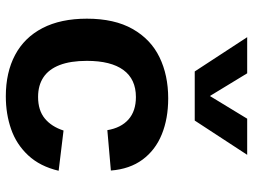

<svg xmlns="http://www.w3.org/2000/svg" viewBox="-125 -733 870 660"><g transform="rotate(90 310.0 -403.0)"><path d="M311.1 12Q228.9 12 168.9 -19.9Q108.9 -51.8 76.5 -114.2Q44.2 -176.6 44.2 -266.6Q44.2 -361.6 79.7 -424Q115.2 -486.5 176.8 -516.3Q238.4 -546.2 318.3 -546.2Q387.6 -546.2 441.7 -524.2Q495.8 -502.3 528.5 -458.2Q561.2 -414 566.2 -349.1L427.4 -337Q419.6 -383.9 390.7 -409.6Q361.8 -435.2 313.6 -435.2Q252.2 -435.2 220.7 -392.3Q189.2 -349.4 189.2 -266.6Q189.2 -210.5 203.6 -173.1Q218 -135.8 245.7 -117.3Q273.4 -98.9 313.2 -98.9Q359.1 -98.9 387.2 -121.9Q415.2 -144.8 428.7 -186.4L567 -169.6Q551.9 -105.5 514 -64.9Q476.1 -24.3 423.9 -6.2Q371.8 12 311.1 12ZM225.6 -637.4H394.4L512.2 -817.7H388L310 -689.5L232 -817.7H107.8Z"/></g></svg>

Font: Monaspace Neon Var
Style: Regular
Weight: 400
Designer: Riley Cran and the Lettermatic Team
Version: Version 1.000 (Monaspace Neon Var)